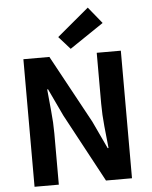

<svg xmlns="http://www.w3.org/2000/svg" viewBox="-64 -1058 877 1111"><g transform="rotate(-5 374.5 -503.0)"><path d="M91 0V-741H242L457 -346L532 -186H537Q531 -244 524 -313Q517 -382 517 -445V-741H657V0H506L293 -396L218 -555H213Q218 -495 225 -428Q232 -361 232 -297V0ZM369 -777 303 -851 488 -1006 566 -910Z"/></g></svg>

Font: Source Han Sans TC
Style: Bold
Weight: 700
Designer: Ryoko NISHIZUKA Ë•øÂ°öÊ∂ºÂ≠ê (kana, bopomofo & ideographs); Paul D. Hunt (Latin, Greek & Cyrillic); Sandoll Communicatio
Foundry: Adobe
Version: Version 2.004;hotconv 1.0.118;makeotfexe 2.5.65603